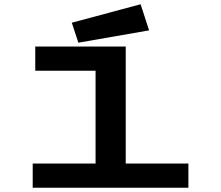

<svg xmlns="http://www.w3.org/2000/svg" viewBox="-20 -884 1040 904"><path d="M134 0V-114H430V-551H146V-665H572V-114H867V0ZM349 -683 318 -777 642 -864 682 -741Z"/></svg>

Font: Inconsolata UltraExpanded ExtraBold
Style: Regular
Weight: 800
Width: 9
Monospace: yes
Designer: Raph Levien, Cyreal, Brenton Simpson
Foundry: Raph Levien, Cyreal, Google
Version: Version 3.001; ttfautohint (v1.8.2.53-6de2)